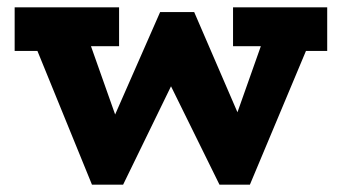

<svg xmlns="http://www.w3.org/2000/svg" viewBox="-20 -491 933 524"><path d="M20 -352V-471H305V-365H132V-352ZM231 13 65 -394H218L333 -69L303 13ZM290 13 236 -46 417 -458H464L483 -330L316 13ZM579 13 410 -330 449 -458H510L678 -69L649 13ZM636 13 579 -46 705 -402H836L662 13ZM616 -365V-471H873V-352H761V-365Z"/></svg>

Font: BioRhyme ExtraBold
Style: Regular
Weight: 800
Designer: Aoife Mooney
Foundry: Aoife Mooney Type
Version: Version 1.600;gftools[0.9.33]